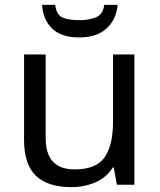

<svg xmlns="http://www.w3.org/2000/svg" viewBox="-20 -760 658 790"><path d="M533 -536V0H461L448 -71H444Q418 -29 372 -9.5Q326 10 274 10Q177 10 128 -36.5Q79 -83 79 -185V-536H168V-191Q168 -63 287 -63Q376 -63 410.5 -113Q445 -163 445 -257V-536ZM464 -740Q459 -680 418.5 -643Q378 -606 306 -606Q232 -606 194.5 -642.5Q157 -679 153 -740H207Q212 -699 237 -688Q262 -677 308 -677Q347 -677 375.5 -689Q404 -701 409 -740Z"/></svg>

Font: Noto Sans Historical
Style: Regular
Weight: 400
Designer: Monotype Design Team
Foundry: Monotype Imaging Inc.
Version: Version 2.013; ttfautohint (v1.8.4.7-5d5b)